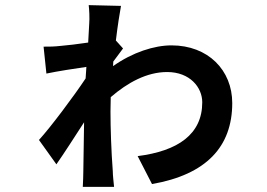

<svg xmlns="http://www.w3.org/2000/svg" viewBox="-20 -678 1040 749"><path d="M328 -585 324 -512C284 -506 242 -501 217 -499C190 -496 175 -496 150 -496L161 -391C203 -400 275 -411 317 -417L314 -372C269 -304 177 -181 132 -132L200 -37C228 -77 272 -145 308 -201L305 -8C305 4 304 33 303 51H425C423 32 420 4 420 -10C414 -88 411 -179 411 -243L412 -299C478 -356 553 -397 632 -397C721 -397 769 -337 769 -279C769 -154 674 -89 517 -69L573 40C785 3 886 -106 886 -276C886 -404 792 -501 649 -501C582 -501 497 -474 421 -420L422 -438L460 -489L432 -520C439 -578 447 -628 452 -655L326 -658C328 -644 330 -607 328 -585Z"/></svg>

Font: Noto Sans TC
Style: Bold
Weight: 700
Designer: Ryoko NISHIZUKA 西塚涼子 (kana, bopomofo & ideographs); Paul D. Hunt (Latin, Greek & Cyrillic); Sandoll Communications 산돌커뮤니
Foundry: Adobe
Version: Version 2.004;hotconv 1.0.118;makeotfexe 2.5.65603